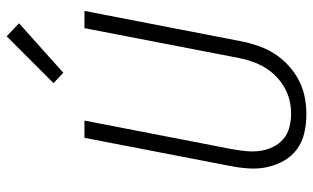

<svg xmlns="http://www.w3.org/2000/svg" viewBox="-206 -744 961 590"><g transform="rotate(-90 275.0 -448.5)"><path d="M219 12Q189 12 161.5 5.5Q134 -1 112 -17Q90 -33 76.5 -57Q63 -81 57 -108.5Q51 -136 53 -165.5Q55 -195 61 -225L147 -670H200L112 -216Q108 -194 106 -172Q104 -150 107 -129.5Q110 -109 119 -90.5Q128 -72 143 -59Q158 -46 178.5 -40.5Q199 -35 221 -35Q241 -35 261 -39.5Q281 -44 300 -54.5Q319 -65 335.5 -81Q352 -97 363 -115.5Q374 -134 381 -154Q388 -174 392 -194L484 -670H537L443 -185Q438 -160 429 -134.5Q420 -109 405 -85.5Q390 -62 368.5 -42.5Q347 -23 322.5 -10.5Q298 2 271.5 7Q245 12 219 12ZM347 -735 315 -765 459 -909 499 -871Z"/></g></svg>

Font: Lode Dark Term
Style: Italic
Weight: 400
Italic angle: -11°
Monospace: yes
Designer: Belleve Invis
Foundry: Belleve Invis
Version: Version 29.2.0